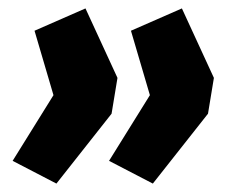

<svg xmlns="http://www.w3.org/2000/svg" viewBox="-20 -495 568 456"><path d="M114 -59 10 -113 107 -269 62 -422 183 -475 259 -310 245 -225ZM343 -59 239 -113 336 -269 291 -422 412 -475 488 -310 474 -225Z"/></svg>

Font: Nunito Sans 10pt SemiCondensed Black
Style: Italic
Weight: 900
Width: 4
Italic angle: -9°
Designer: Vernon Adams
Foundry: Vernon Adams
Version: Version 3.101;gftools[0.9.27]